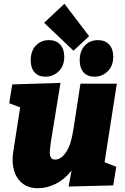

<svg xmlns="http://www.w3.org/2000/svg" viewBox="-20 -984 666 1019"><path d="M182 15Q132 15 99.5 -10.5Q67 -36 54.5 -79Q42 -122 50 -176L87 -414L29 -436L45 -536L301 -544L249 -225Q246 -203 244.5 -183Q243 -163 249 -150Q255 -137 273 -137Q304 -137 330.5 -176Q357 -215 369 -294L407 -540H600L535 -123L597 -99L581 0L344 6L360 -79Q322 -31 275 -8Q228 15 182 15ZM370 -715 214 -863 322 -964 453 -792ZM221 -577Q184 -577 163.5 -600Q143 -623 143 -664Q143 -713 170 -742Q197 -771 240 -771Q278 -771 299.5 -747.5Q321 -724 321 -683Q321 -634 291.5 -605.5Q262 -577 221 -577ZM481 -577Q444 -577 423.5 -600Q403 -623 403 -664Q403 -713 430 -742Q457 -771 500 -771Q538 -771 559.5 -747.5Q581 -724 581 -683Q581 -634 551.5 -605.5Q522 -577 481 -577Z"/></svg>

Font: Bitter Black
Style: Italic
Weight: 900
Italic angle: -9°
Designer: Sol Matas, and Bitter project Authors
Foundry: Sol Matas
Version: Version 2.001